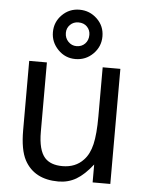

<svg xmlns="http://www.w3.org/2000/svg" viewBox="-57 -863 691 919"><g transform="rotate(5 289.0 -404.0)"><path d="M95 -77Q69 -126 69 -220V-553H154V-220Q154 -132 186 -96Q214 -65 271 -65Q334 -65 372 -106Q399 -134 410.5 -183Q422 -232 422 -317V-553H507V0H422V-86Q382 -35 343.5 -12.5Q305 10 258 10Q142 10 95 -77ZM170 -700Q170 -749 204.5 -783.5Q239 -818 288 -818Q337 -818 372.5 -784Q408 -750 408 -700Q408 -651 373 -616Q338 -581 288 -581Q239 -581 204.5 -616.5Q170 -652 170 -700ZM345 -702Q345 -725 329.5 -741Q314 -757 288 -757Q264 -757 248 -741Q232 -725 232 -702Q232 -677 248.5 -660Q265 -643 288 -643Q313 -643 329 -659.5Q345 -676 345 -702Z"/></g></svg>

Font: Open Sauce One
Style: Regular
Weight: 400
Designer: Alfredo Marco Pradil
Foundry: Creative Sauce Fz LLC
Version: Version 1.477